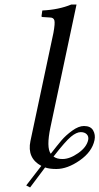

<svg xmlns="http://www.w3.org/2000/svg" viewBox="-20 -718 437 844"><path d="M367.7 -103Q370.6 -118.2 361.3 -127.7Q352.1 -137.2 335 -137.2Q316.4 -137.2 292 -117.2Q267.6 -97.2 215.3 -29.8Q230.5 -18.6 254.9 -19Q286.6 -19 323.7 -44.9Q360.8 -70.8 367.7 -103ZM395.5 -102.1Q384.8 -50.8 330.6 -12.9Q276.4 24.9 227.5 24.9Q197.3 24.9 178.2 18.1L112.3 106L95.2 97.2L161.6 11.2Q98.1 -22.9 113.8 -98.1L214.8 -573.2Q222.7 -616.2 219 -628.7Q215.3 -641.1 199.2 -641.1L167.5 -643.1Q161.6 -643.6 162.6 -647.9L166 -671.9Q238.3 -675.3 293.5 -698.2H316.4L201.7 -158.2Q183.1 -69.8 203.1 -42Q231 -78.1 250 -100.6Q269 -123 297.4 -143.6Q325.7 -164.1 349.1 -164.1Q378.4 -164.1 389.4 -144.8Q400.4 -125.5 395.5 -102.1Z"/></svg>

Font: Linux Biolinum
Style: Italic
Weight: 400
Italic angle: -12°
Designer: Philipp H. Poll
Foundry: Philipp H. Poll
Version: Version 1.1.3 ; ttfautohint (v0.9)